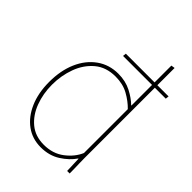

<svg xmlns="http://www.w3.org/2000/svg" viewBox="-220 -855 969 969"><g transform="rotate(45 264.5 -370.5)"><path d="M250 10Q190 10 144.5 -23Q99 -56 73 -115.5Q47 -175 47 -254Q47 -335 74 -397Q101 -459 150.5 -494.5Q200 -530 265 -530Q317 -530 357.5 -509Q398 -488 423 -463H425V-748L445 -751V-108Q445 -90 445.5 -72Q446 -54 446.5 -36.5Q447 -19 447 0H429L426 -84H424Q399 -47 354.5 -18.5Q310 10 250 10ZM252 -10Q316 -10 361 -44.5Q406 -79 425 -124V-437Q397 -466 357.5 -488Q318 -510 265 -510Q198 -510 154 -473Q110 -436 88.5 -377.5Q67 -319 67 -254Q67 -190 88 -134Q109 -78 150 -44Q191 -10 252 -10ZM218 -610 220 -628H525L523 -610Z"/></g></svg>

Font: Murecho Thin
Style: Regular
Weight: 100
Designer: Neil Summerour
Foundry: Positype
Version: Version 1.010